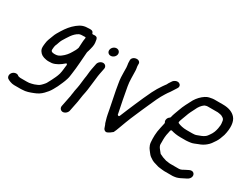

<svg xmlns="http://www.w3.org/2000/svg" viewBox="-101 -1285 2528 2013"><g transform="rotate(30 1162.5 -278.5)"><path d="M529.9 -498.4C529.9 -497.6 529.6 -496.4 529.3 -495.4C519.9 -466.5 510.3 -452.8 496.3 -428.7C477.2 -394.4 449.8 -361.9 419 -339.6C401.5 -326.1 381 -313.5 350.6 -313.5C335.5 -313.5 292.9 -310.5 298.7 -346.7C299.4 -353 299.3 -364.5 301.2 -374L304 -388C305.6 -396.2 308.7 -402.5 313.1 -411.9C318.4 -425.6 327.4 -457.4 338.5 -475.8C373 -530.1 402 -589.9 459.5 -620.7C472.9 -628 495.9 -628.5 509.5 -628.5H519.5C522 -628.5 524.5 -628.7 527.2 -629.3C541.5 -632 540.4 -620.4 539.7 -617C531.6 -576.4 533.6 -539.4 529.9 -498.4ZM237.2 179.5C281.7 179.5 324.3 163.2 361.6 148.5C399.8 134.3 429.6 115.6 456 88.1C465.6 75.8 478 63.8 488.1 52.2C508.5 27.5 524.8 -4.9 542.6 -38.4C558.7 -75.2 578.4 -113.4 590.6 -155.3C599.7 -183.4 600.3 -201.3 604.7 -231.4C617.4 -314.8 621.3 -412.3 628.7 -496.6C629.4 -504.3 633.4 -513.4 635.4 -520.1L642.5 -546C645.5 -556.8 647.3 -565.2 648.9 -573L651.5 -586C657.5 -616.2 651.3 -647.1 647.4 -666.4C643 -688.5 627.7 -698.4 590.2 -692.7C585.3 -691.9 579.6 -694.5 578.3 -700C574 -717.9 562.5 -726.5 539 -726.5H529C461.1 -726.5 430.9 -712.9 387.1 -678.9C342.2 -642.9 311.1 -603.5 278.6 -551.3C259.4 -518.8 245 -498.6 232.8 -463.1C219.7 -426.4 205.5 -400.5 201.9 -363.1L198.8 -337.2C195.9 -304.7 198.2 -286.6 211.7 -267.3C229.8 -240.2 253.5 -225.8 296.8 -218.3C319 -213.7 339 -215.9 367.1 -217.4C411.9 -224.4 458.1 -254 491.5 -284.4C511.3 -302.4 511.6 -276 511.6 -276C508.6 -260.9 507.7 -240.9 505.5 -225.6C502 -202.7 502.1 -189.4 495.4 -165C485.4 -128.9 467.5 -94.7 453.1 -65.5C443.2 -45.1 434.4 -32.1 425.9 -14.6C425.7 -14 425.1 -13.1 424.7 -12.4L417.7 -2.4C408.8 10.2 395.4 22 387.1 31.1C368.2 52.9 337.8 58.9 321.7 66.9C321.2 67.2 320.2 67.6 319.4 67.9C302.4 73.2 281.1 78.4 262.8 81.3C262.3 81.4 261.4 81.5 260.7 81.5H252.6C249.3 81.9 242.2 82.5 237.5 82.5H159.5C153.4 82.5 132.7 79.2 128.1 74.6C108.6 55.1 71.2 63.3 53.1 85.1C32.4 110.2 36.9 139.7 54.1 153.5C70 164.6 107.4 180.5 138 180.5H218C224.8 180.5 231.1 179.5 237.2 179.5Z M714.7 -56 711.9 -42C710.2 -33.3 710.4 -24.7 708.7 -16L681.5 120C676.4 145.9 695.2 169.5 721.2 169.5C746.9 169.5 774.3 146.2 779.5 120L804.3 -4C806.5 -15 806.9 -27 809.9 -42C812.2 -53.7 813.4 -69.7 816.3 -84L825.9 -132C834.6 -175.6 835.4 -209 842.3 -254.4C848.2 -291.2 849.4 -330.2 857.4 -370L871.3 -440C876.6 -466.2 858.6 -488.5 832 -488.5C805.4 -488.5 778.6 -466.2 773.3 -440L759.4 -370C751.5 -330.5 751.8 -291.8 743.5 -250.3C737 -209.6 736.6 -176 727.9 -132L718.3 -84C716.2 -73.7 716.4 -64.8 714.7 -56ZM819.9 -643C814.2 -614.8 833 -591.5 861.6 -591.5C888.8 -591.5 914.8 -612.8 920.3 -640C925.8 -667.6 906 -691.5 878.5 -691.5C851.3 -691.5 825.3 -670.2 819.9 -643Z M1173.9 63.6 1175.6 69.1 1187.2 101.9C1194.9 116.4 1210.3 130 1231.5 122.1C1248.2 116 1275.1 97.1 1289.2 84.2C1308.6 48.6 1328.7 -20.2 1348.1 -66.8C1364.9 -108.2 1378.4 -145.8 1396.9 -185.3C1412.8 -220.6 1446.8 -302.5 1464.8 -340.1C1493.3 -404.8 1522 -470.5 1557.5 -525.6L1575 -552.8C1588.9 -573.4 1597.3 -580.7 1606.7 -598.5C1616.8 -616.2 1627.9 -632.6 1638 -647.5C1655.5 -673.2 1643.5 -695.9 1625.8 -703.8C1599.8 -715.5 1568.7 -700.1 1555.5 -683.1C1547.8 -671.7 1540.1 -658.8 1530 -644.2C1526.9 -638.9 1521.6 -623.9 1510.5 -612.4C1505.9 -606.5 1499.8 -598.1 1492.5 -587.1C1467.4 -551 1447.1 -517 1425.8 -474.7C1394.2 -408.7 1367.7 -350.5 1336.6 -277.6C1307.5 -207 1287.1 -164.3 1260.5 -96.1C1252.7 -76.3 1236.1 -94.1 1236.1 -94.1C1233.6 -108.4 1231 -121.6 1228.2 -134.1C1219.2 -175.6 1214.1 -208.5 1203.5 -255.8C1193.4 -312 1186.7 -350.7 1176.1 -404.4C1165.4 -460.5 1168.3 -528.4 1165.8 -586.2C1165.5 -613.7 1157.9 -627.8 1158.7 -656.1L1159 -667.5C1158.5 -677.7 1154.1 -686.6 1143.5 -693.9C1116.4 -712.6 1057.9 -692.8 1059.2 -651.3L1059.8 -639.6C1060.2 -631.1 1060.3 -624.5 1060.4 -617.2C1061.8 -604.4 1065.6 -589.9 1066.6 -568.4C1067.4 -533.6 1067.1 -486.7 1069.1 -450.7C1071.4 -404.7 1083.8 -353.2 1090.7 -305.3C1102.8 -244.1 1118.1 -164.1 1130.7 -105.8C1138.3 -65.3 1146 -18.9 1157 15.5C1163.1 34.8 1165.6 50.6 1173.9 63.6Z M1918.9 70.5C1918.1 70.5 1916.9 70.4 1916 70.1C1885 62 1855.9 50.4 1832 37.2C1831.1 36.7 1830 35.8 1829.2 34.8L1796.4 -6.2C1789.6 -14.6 1787 -21.5 1782.8 -29.7C1776.4 -42.2 1778.5 -62 1778.6 -79.5C1778 -116.9 1778.2 -150.1 1789.9 -197.3L1794.6 -221C1798 -238.1 1811.7 -233.4 1813 -233C1844 -223.6 1883.1 -217.5 1923.4 -217.5H1989.4C2007.8 -217.5 2024.2 -221 2040.3 -222.4C2067.9 -224.9 2094.3 -239.3 2122.3 -249.7C2154.9 -261 2179.5 -274.4 2204.2 -295C2230.9 -316 2248.9 -343.1 2269.5 -375.1C2287.1 -402 2297 -430.6 2310.2 -469.3C2334.3 -561.9 2328.1 -640.7 2290.7 -681.8C2260.4 -716.7 2210.8 -738.5 2137.4 -738.5H2030.4C2019.2 -738.5 2007.6 -736.2 1994.9 -733.7L1974.3 -729.8C1961.4 -727 1946.6 -720.6 1931.4 -710.9C1896.6 -688.3 1865.2 -655.7 1841.8 -617.3C1829.2 -596.2 1814.4 -562.6 1800.2 -537.8C1787.6 -514.3 1776.2 -485.1 1765.2 -455.2C1753.3 -419 1737.9 -387.6 1730.6 -351C1730 -347.9 1727.4 -343.6 1723.8 -341.2C1709.3 -331.3 1701.3 -319.8 1698.2 -304C1695.6 -290.9 1697.5 -280.2 1704.3 -270.3C1705.8 -268.1 1706.4 -265.1 1705.8 -262L1703.2 -248.8C1698.8 -230.2 1695.4 -214.6 1692.2 -198.7C1675.6 -130 1676.1 -70.6 1680.3 -16.4C1682.6 8.3 1689.7 23.4 1698.8 41.7C1705.1 53.5 1716 64.8 1726.3 79.4L1739.6 96.2C1755.6 116.1 1768.5 120.1 1792.9 137.2C1805 144.4 1822 150.5 1840 154.8C1861 160.4 1874 167.2 1895.1 168.5C1916.1 169.8 1932 174.5 1952.2 174.5H2055.2C2066.4 174.5 2081.5 170.8 2095.9 168.7C2117.7 163.4 2151.4 148 2170.1 137C2173.9 134.7 2176 133.3 2180.9 131.5C2205.1 120.4 2223.3 110.8 2233.5 90.4C2252.7 51.9 2221.8 11.2 2174.7 33.7C2160.7 41.8 2145.2 47.6 2132.7 54.6C2120.8 61 2098.6 76.5 2074.7 76.5H1968.7C1949.7 76.5 1933.1 70.5 1918.9 70.5ZM2010.9 -640.5H2130.9C2137.8 -640.5 2145.3 -638.2 2148.4 -638C2159.8 -637 2168.7 -633.3 2175.8 -632.4C2178 -632.1 2180.3 -631.1 2182 -629.3L2196.6 -621.2C2201.8 -618.3 2206.4 -614 2210.8 -609.5C2212 -608.2 2213.5 -604.9 2214.4 -603.8C2220.7 -596 2221 -575.4 2222.3 -569.8C2226.5 -549.1 2224 -523.2 2218.9 -498C2215.9 -482.7 2211.6 -465.5 2206.8 -453.5L2202.8 -443.5C2196.9 -428.7 2188.5 -413.9 2177.7 -399.5C2169.9 -389 2162.6 -375.9 2148.5 -364.2C2121.7 -341.8 2089.7 -335.8 2065.4 -324.8C2048 -316.9 2028.2 -315.5 2009 -315.5H1940C1898.7 -315.5 1860.3 -324.9 1833.5 -337.5C1820.5 -343.6 1837.6 -380.7 1842.3 -394L1859.5 -439.9C1874.1 -483.4 1889.3 -510 1908.1 -547.2C1923.1 -582.1 1944.5 -611.2 1973.1 -631.6C1983.9 -635.4 1994.5 -640.5 2010.9 -640.5Z"/></g></svg>

Font: Smoothie
Style: LightIt
Weight: 400
Foundry: Cannot Into Space Fonts
Version: Version 0.8